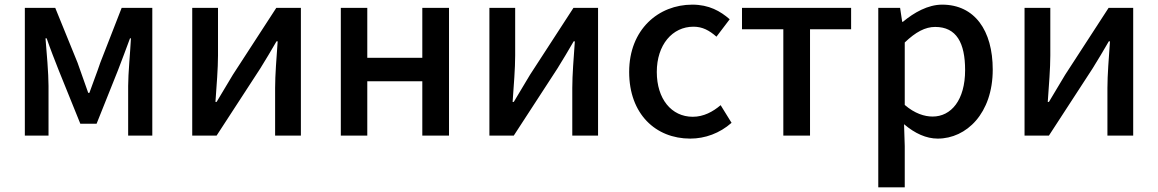

<svg xmlns="http://www.w3.org/2000/svg" viewBox="-20 -584 4987 827"><path d="M87 -550V0H189V-214C189 -267 181 -360 176 -419H181C196 -375 216 -324 233 -281L326 -51H396L488 -281C504 -324 524 -374 540 -419H544C541 -360 532 -267 532 -214V0H636V-550H504L412 -314C397 -269 380 -227 365 -184H360C345 -227 330 -269 314 -314L218 -550Z M808 -550V0H913L1101 -289C1121 -321 1151 -371 1171 -406H1176C1171 -334 1165 -262 1165 -205V0H1276V-550H1170L983 -262C964 -229 932 -178 913 -145H908C913 -217 919 -288 919 -345V-550Z M1448 -550V0H1562V-234H1799V0H1914V-550H1799V-335H1562V-550Z M2088 -550V0H2193L2381 -289C2401 -321 2431 -371 2451 -406H2456C2451 -334 2445 -262 2445 -205V0H2556V-550H2450L2263 -262C2244 -229 2212 -178 2193 -145H2188C2193 -217 2199 -288 2199 -345V-550Z M2953 13C3017 13 3080 -10 3131 -55L3084 -131C3051 -103 3011 -81 2964 -81C2872 -81 2809 -158 2809 -274C2809 -391 2876 -469 2967 -469C3006 -469 3035 -453 3066 -426L3123 -501C3083 -536 3034 -564 2962 -564C2817 -564 2690 -458 2690 -274C2690 -93 2804 13 2953 13Z M3354 -458V0H3469V-458H3646V-550H3176V-458Z M3763 -550V223H3877V45L3874 -49C3921 -9 3970 13 4019 13C4143 13 4256 -96 4256 -284C4256 -453 4178 -564 4038 -564C3977 -564 3917 -530 3869 -490H3866L3857 -550ZM3997 -82C3962 -82 3920 -95 3877 -132V-401C3924 -446 3965 -468 4008 -468C4100 -468 4137 -399 4137 -282C4137 -153 4077 -82 3997 -82Z M4393 -550V0H4498L4686 -289C4706 -321 4736 -371 4756 -406H4761C4756 -334 4750 -262 4750 -205V0H4861V-550H4755L4568 -262C4549 -229 4517 -178 4498 -145H4493C4498 -217 4504 -288 4504 -345V-550Z"/></svg>

Font: Spoqa Han Sans Neo Medium
Style: Regular
Weight: 500
Designer: [Spoqa Han Sans Neo] Dong-huui Kim ___ Younghwa Kang ___ Yujin Lee ___ [Noto Sans] Ryoko NISHIZUKA ____ (kana & ideograp
Foundry: Spoqa (http://www.spoqa-han-sans.com)
Version: Version 1.100;hotconv 1.0.109;makeotfexe 2.5.65596